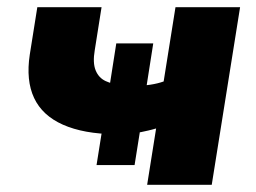

<svg xmlns="http://www.w3.org/2000/svg" viewBox="-20 -515 713 535"><path d="M390 0 415 -157Q394 -151 373.5 -147Q353 -143 336 -142L373 -168L355 -55H249L267 -168L301 -141Q213 -142 155.5 -167.5Q98 -193 75 -242Q52 -291 63 -363L84 -495H263L244 -375Q238 -340 246.5 -319Q255 -298 274.5 -289Q294 -280 323 -277L283 -260L304 -394H407L386 -260L362 -275Q379 -276 399 -279Q419 -282 436 -288L469 -495H649L570 0Z"/></svg>

Font: Nunito Sans 11pt Black
Style: Italic
Weight: 900
Italic angle: -9°
Version: Version 3.101;gftools[0.9.27]